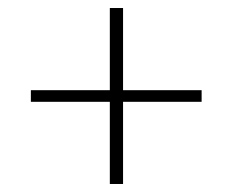

<svg xmlns="http://www.w3.org/2000/svg" viewBox="-20 -545 580 479"><path d="M254 -86V-291H57V-320H254V-525H287V-320H483V-291H287V-86Z"/></svg>

Font: IBM Plex Sans Condensed ExtraLight
Style: Regular
Weight: 200
Width: 3
Designer: Mike Abbink, Paul van der Laan, Pieter van Rosmalen
Foundry: Bold Monday
Version: Version 1.3